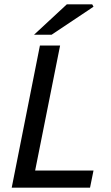

<svg xmlns="http://www.w3.org/2000/svg" viewBox="-20 -865 512 885"><path d="M34 0 164 -655H257L142 -79H411L395 0ZM137 -705 288 -845H405L411 -834L218 -705Z"/></svg>

Font: Source Sans 3 ExtraLight Medium
Style: Italic
Weight: 500
Italic angle: -11°
Version: Version 3.052;hotconv 1.1.0;makeotfexe 2.6.0